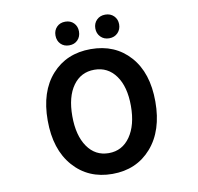

<svg xmlns="http://www.w3.org/2000/svg" viewBox="-99 -1047 1198 1163"><g transform="rotate(-10 500.0 -465.0)"><path d="M168.9 -373Q168.9 -550.8 259.8 -652.3Q350.6 -753.9 500 -753.9Q649.4 -753.9 740.2 -652.3Q831.1 -550.8 831.1 -373Q831.1 -194.3 739.7 -90.3Q648.4 13.7 500 13.7Q351.6 13.7 260.3 -90.3Q168.9 -194.3 168.9 -373ZM368.7 -184.1Q417 -114.3 500 -114.3Q583 -114.3 631.8 -184.6Q680.7 -254.9 680.7 -373Q680.7 -491.2 631.8 -559.1Q583 -627 500 -627Q417 -627 368.7 -559.6Q320.3 -492.2 320.3 -373Q320.3 -253.9 368.7 -184.1ZM304.7 -872.1Q304.7 -903.3 324.7 -923.8Q344.7 -944.3 377 -944.3Q409.2 -944.3 429.2 -923.8Q449.2 -903.3 449.2 -872.1Q449.2 -839.8 429.2 -819.3Q409.2 -798.8 377 -798.8Q344.7 -798.8 324.7 -819.3Q304.7 -839.8 304.7 -872.1ZM675.8 -819.8Q655.3 -798.8 623 -798.8Q590.8 -798.8 570.3 -819.8Q549.8 -840.8 549.8 -872.1Q549.8 -903.3 570.3 -923.8Q590.8 -944.3 623 -944.3Q655.3 -944.3 675.8 -923.8Q696.3 -903.3 696.3 -872.1Q696.3 -840.8 675.8 -819.8Z"/></g></svg>

Font: Gen Shin Gothic Monospace Bold
Style: Bold
Weight: 700
Designer: [Source Han Sans]
Ryoko NISHIZUKA  (kana & ideographs); Paul D. Hunt (Latin, Greek & Cyrillic); Wenlong ZHANG  (bopomofo
Version: Version 1.002.20150607